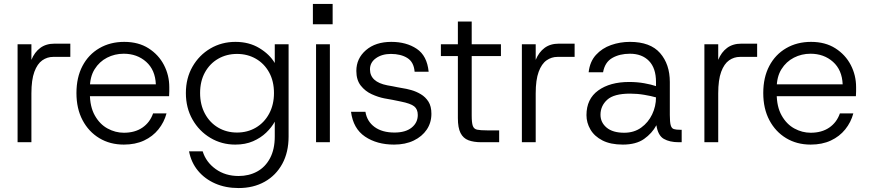

<svg xmlns="http://www.w3.org/2000/svg" viewBox="-20 -720 4405 972"><path d="M69 0V-496H139V-417Q155 -456 184 -477.5Q213 -499 256 -499H336V-432H249Q219 -432 194 -414.5Q169 -397 154 -356.5Q139 -316 139 -247V0Z M607 12Q537 12 483 -20.5Q429 -53 398 -111.5Q367 -170 367 -249Q367 -328 397.5 -386Q428 -444 483 -476Q538 -508 609 -508Q681 -508 732 -475.5Q783 -443 810 -391Q837 -339 837 -279Q837 -269 837 -258Q837 -247 836 -233H421V-293H769Q766 -366 720 -407Q674 -448 606 -448Q561 -448 522 -428Q483 -408 459 -369.5Q435 -331 435 -274V-247Q435 -180 460 -135.5Q485 -91 524.5 -69.5Q564 -48 607 -48Q663 -48 701 -74Q739 -100 755 -146H823Q811 -101 782 -65Q753 -29 709 -8.5Q665 12 607 12Z M1188 232Q1122 232 1069.5 209Q1017 186 982.5 144.5Q948 103 937 46H1006Q1023 101 1072 136Q1121 171 1188 171Q1240 171 1281.5 148.5Q1323 126 1347 81Q1371 36 1371 -29V-104Q1355 -75 1327.5 -48.5Q1300 -22 1261 -5Q1222 12 1171 12Q1102 12 1045 -22Q988 -56 954.5 -115Q921 -174 921 -249Q921 -324 954.5 -382.5Q988 -441 1045 -474.5Q1102 -508 1172 -508Q1241 -508 1293 -476.5Q1345 -445 1371 -401V-496H1441V-29Q1441 51 1409 109.5Q1377 168 1320 200Q1263 232 1188 232ZM1180 -49Q1233 -49 1275.5 -74Q1318 -99 1342.5 -144.5Q1367 -190 1367 -249Q1367 -309 1342.5 -353.5Q1318 -398 1275.5 -422.5Q1233 -447 1180 -447Q1127 -447 1084.5 -422.5Q1042 -398 1017.5 -353.5Q993 -309 993 -249Q993 -190 1017.5 -144.5Q1042 -99 1084.5 -74Q1127 -49 1180 -49Z M1580 0V-496H1650V0ZM1564 -597V-700H1664V-597Z M1975 12Q1888 12 1828 -28.5Q1768 -69 1757 -154H1830Q1838 -105 1876.5 -77Q1915 -49 1977 -49Q2033 -49 2064 -74Q2095 -99 2095 -138Q2095 -167 2077 -181.5Q2059 -196 2009 -206Q1988 -211 1967.5 -214.5Q1947 -218 1926 -222Q1895 -228 1862 -243Q1829 -258 1806.5 -286.5Q1784 -315 1784 -361Q1784 -424 1832.5 -466Q1881 -508 1961 -508Q2037 -508 2089.5 -473Q2142 -438 2150 -357H2079Q2075 -406 2042 -426.5Q2009 -447 1959 -447Q1914 -447 1883.5 -425.5Q1853 -404 1853 -369Q1853 -305 1941 -288Q1954 -286 1966.5 -283.5Q1979 -281 1991.5 -278.5Q2004 -276 2016 -274Q2037 -271 2062 -264Q2087 -257 2110.5 -243Q2134 -229 2149 -205.5Q2164 -182 2164 -144Q2164 -99 2140.5 -64Q2117 -29 2074.5 -8.5Q2032 12 1975 12Z M2416 0Q2378 0 2351.5 -10Q2325 -20 2311.5 -46.5Q2298 -73 2298 -122V-436H2212V-496H2298V-611H2368V-496H2516V-436H2368V-135Q2368 -99 2373.5 -83Q2379 -67 2395.5 -63.5Q2412 -60 2446 -60H2507V0Z M2622 0V-496H2692V-417Q2708 -456 2737 -477.5Q2766 -499 2809 -499H2889V-432H2802Q2772 -432 2747 -414.5Q2722 -397 2707 -356.5Q2692 -316 2692 -247V0Z M3133 12Q3071 12 3030 -9Q2989 -30 2969 -64.5Q2949 -99 2949 -137Q2949 -219 3008.5 -262Q3068 -305 3165 -305Q3206 -305 3242 -298.5Q3278 -292 3301 -284V-305Q3301 -375 3265.5 -411.5Q3230 -448 3169 -448Q3117 -448 3079.5 -426.5Q3042 -405 3033 -354H2960Q2966 -408 2997 -442Q3028 -476 3073.5 -492Q3119 -508 3169 -508Q3272 -508 3321.5 -451.5Q3371 -395 3371 -305V-138Q3371 -102 3375.5 -86Q3380 -70 3391.5 -66.5Q3403 -63 3423 -63H3431V0H3416Q3370 0 3340.5 -17Q3311 -34 3303 -86Q3281 -45 3240.5 -16.5Q3200 12 3133 12ZM3140 -48Q3190 -48 3226 -74Q3262 -100 3281.5 -141Q3301 -182 3301 -227Q3277 -234 3241.5 -240Q3206 -246 3170 -246Q3088 -246 3054 -215Q3020 -184 3020 -139Q3020 -100 3051 -74Q3082 -48 3140 -48Z M3546 0V-496H3616V-417Q3632 -456 3661 -477.5Q3690 -499 3733 -499H3813V-432H3726Q3696 -432 3671 -414.5Q3646 -397 3631 -356.5Q3616 -316 3616 -247V0Z M4084 12Q4014 12 3960 -20.5Q3906 -53 3875 -111.5Q3844 -170 3844 -249Q3844 -328 3874.5 -386Q3905 -444 3960 -476Q4015 -508 4086 -508Q4158 -508 4209 -475.5Q4260 -443 4287 -391Q4314 -339 4314 -279Q4314 -269 4314 -258Q4314 -247 4313 -233H3898V-293H4246Q4243 -366 4197 -407Q4151 -448 4083 -448Q4038 -448 3999 -428Q3960 -408 3936 -369.5Q3912 -331 3912 -274V-247Q3912 -180 3937 -135.5Q3962 -91 4001.5 -69.5Q4041 -48 4084 -48Q4140 -48 4178 -74Q4216 -100 4232 -146H4300Q4288 -101 4259 -65Q4230 -29 4186 -8.5Q4142 12 4084 12Z"/></svg>

Font: Host Grotesk Light Light
Style: Regular
Weight: 300
Version: Version 1.003